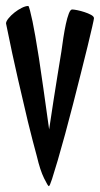

<svg xmlns="http://www.w3.org/2000/svg" viewBox="-30 -647 335 644"><path d="M93.8 -122.1Q80.1 -171.9 63.5 -239.3Q49.8 -296.9 30.8 -379.4Q11.7 -461.9 -9.8 -568.4Q-9.8 -575.2 -1.5 -585.4Q6.8 -595.7 18.6 -605Q30.3 -614.3 43 -620.6Q55.7 -627 65.4 -627Q69.3 -621.1 79.1 -575.2Q83 -555.7 88.4 -525.9Q93.8 -496.1 100.6 -452.1Q107.4 -408.2 115.7 -349.1Q124 -290 134.8 -212.9Q142.6 -265.6 149.9 -312.5Q157.2 -359.4 163.1 -395.5Q169.9 -437.5 175.8 -473.6Q178.7 -496.1 182.6 -521Q186.5 -545.9 190.9 -566.4Q195.3 -586.9 200.7 -601.1Q206.1 -615.2 211.9 -615.2Q217.8 -615.2 229.5 -612.8Q241.2 -610.4 253.4 -606.4Q265.6 -602.5 275.4 -597.2Q285.2 -591.8 285.2 -585.9Q285.2 -583 279.3 -557.1Q273.4 -531.2 263.7 -491.2Q253.9 -451.2 241.2 -400.9Q228.5 -350.6 215.3 -298.8Q202.1 -247.1 188.5 -197.3Q174.8 -147.5 163.6 -108.9Q152.3 -70.3 144.5 -46.4Q136.7 -22.5 133.8 -22.5Q130.9 -22.5 117.7 -49.3Q104.5 -76.2 93.8 -122.1Z"/></svg>

Font: Jolly Lodger
Style: Regular
Weight: 400
Designer: Stuart Sandler
Foundry: Font Diner, Inc
Version: Version 1.000